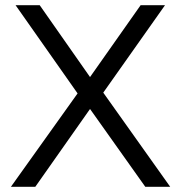

<svg xmlns="http://www.w3.org/2000/svg" viewBox="-20 -720 705 740"><path d="M40 -700H133L327 -423L522 -700H616L378 -363L636 0H540L327 -300L116 0H22L279 -360Z"/></svg>

Font: Alexandria Light
Style: Regular
Weight: 300
Designer: Mohamed Gaber
Foundry: Kief Type Foundry
Version: Version 5.100